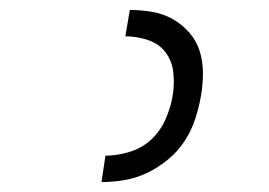

<svg xmlns="http://www.w3.org/2000/svg" viewBox="-20 -800 540 386"><path d="M184 -434 192 -487Q215 -487 240 -494.5Q265 -502 283.5 -519Q302 -536 312.5 -559.5Q323 -583 327 -607Q331 -631 328.5 -654Q326 -677 313 -694.5Q300 -712 277.5 -719.5Q255 -727 232 -727L241 -780Q264 -780 286.5 -776Q309 -772 327.5 -761.5Q346 -751 360.5 -734.5Q375 -718 381.5 -697Q388 -676 388 -653Q388 -630 384 -607Q380 -584 372.5 -561Q365 -538 351.5 -517Q338 -496 318 -479.5Q298 -463 276 -452.5Q254 -442 230.5 -438Q207 -434 184 -434Z"/></svg>

Font: Iosevka Light Oblique
Style: Regular
Weight: 300
Italic angle: -9°
Monospace: yes
Designer: Belleve Invis
Foundry: Belleve Invis
Version: Version 32.5.0; ttfautohint (v1.8.4)